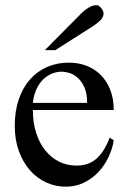

<svg xmlns="http://www.w3.org/2000/svg" viewBox="-20 -701 484 736"><path d="M416 -163.6Q411.1 -130.9 396 -98.9Q380.9 -66.9 357.4 -41.7Q334 -16.6 302.2 -1Q270.5 14.6 231.9 14.6Q192.4 14.6 156.7 -1.7Q121.1 -18.1 94.5 -48.6Q67.9 -79.1 52.2 -122.3Q36.6 -165.5 36.6 -218.8Q36.6 -275.4 52 -320.3Q67.4 -365.2 95 -396.5Q122.6 -427.7 160.6 -444.3Q198.7 -460.9 244.1 -460.9Q281.2 -460.9 312.7 -448.5Q344.2 -436 367.2 -412.6Q390.1 -389.2 403.1 -355.5Q416 -321.8 416 -279.3H106Q106 -229.5 119.1 -189.9Q132.3 -150.4 154.8 -123Q177.2 -95.7 206.8 -81.3Q236.3 -66.9 269 -66.4Q291 -65.9 309.8 -71Q328.6 -76.2 344.7 -88.6Q360.8 -101.1 374.8 -121.8Q388.7 -142.6 400.4 -173.3ZM314 -306.6Q314 -343.8 303.2 -366.9Q292.5 -390.1 277.3 -403.3Q262.2 -416.5 245.6 -421.4Q229 -426.3 216.8 -426.3Q197.3 -426.3 178.5 -418.5Q159.7 -410.6 144.5 -395.5Q129.4 -380.4 119.1 -357.9Q108.9 -335.4 106 -306.6ZM377 -649.4Q377 -635.3 364.5 -623Q352.1 -610.8 336.4 -600.6L191.9 -508.8H151.9L290.5 -648.4Q303.2 -661.6 319.1 -671.4Q335 -681.2 351.1 -681.2Q355 -681.2 359.4 -678.2Q363.8 -675.3 367.7 -670.4Q371.6 -665.5 374.3 -659.9Q377 -654.3 377 -649.4Z"/></svg>

Font: Doulos SIL APac
Style: Regular
Weight: 400
Designer: Walt Agee, Victor Gaultney, Peter Martin, Debbi Hosken, Becca Hirsbrunner
Foundry: SIL International
Version: Version 5.000